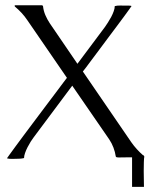

<svg xmlns="http://www.w3.org/2000/svg" viewBox="-20 -610 586 741"><path d="M489.7 -2.9Q478.5 -2.9 467.8 -2.7Q457 -2.4 445.8 -2.4Q441.9 -2.4 436.8 -2.4Q431.6 -2.4 428.2 -3.9L426.8 -6.3Q424.3 -23.4 417.7 -40.8Q411.1 -58.1 401.4 -72.3L258.8 -279.3L110.4 -80.6Q105 -73.7 98.6 -63.5Q92.3 -53.2 86.4 -42Q80.6 -30.8 76.7 -19.5Q72.8 -8.3 72.8 0Q64.9 2 57.4 2.4Q49.8 2.9 41.5 2.9Q33.2 2.9 24.2 3.2Q15.1 3.4 6.8 1Q6.8 0.5 16.1 -12.2Q25.4 -24.9 40.5 -45.7Q55.7 -66.4 75.4 -92.8Q95.2 -119.1 116 -147Q136.7 -174.8 157.2 -201.9Q177.7 -229 194.6 -251.5Q211.4 -273.9 223.1 -289.6Q234.9 -305.2 238.3 -309.6L85.4 -532.2Q75.2 -547.4 63.2 -560.3Q51.3 -573.2 37.1 -585L36.6 -588.4L37.6 -589.8H141.6L144 -588.9L146 -586.4Q147.9 -568.4 155 -551.8Q162.1 -535.2 171.9 -520.5L278.8 -363.8L385.3 -506.3Q390.1 -513.2 396.7 -523.4Q403.3 -533.7 409.2 -544.7Q415 -555.7 418.9 -566.7Q422.9 -577.6 422.9 -586.4Q432.6 -588.9 443.1 -588.6Q453.6 -588.4 463.4 -588.4Q468.3 -588.4 475.8 -588.4Q483.4 -588.4 487.8 -586.9Q487.8 -586.4 480.2 -575.9Q472.7 -565.4 460.4 -548.6Q448.2 -531.7 432.1 -510.5Q416 -489.3 399.2 -466.6Q382.3 -443.8 365.7 -421.6Q349.1 -399.4 335.4 -381.1Q321.8 -362.8 312.3 -350.1Q302.7 -337.4 299.8 -334L486.8 -61Q506.3 -33.2 532.7 -10.3H535.6V-7.3L537.1 -6.3Q535.6 -0.5 535.2 15.4Q534.7 31.2 534.7 49.8Q534.7 68.4 535.2 85.7Q535.6 103 535.6 111.3H489.7Z"/></svg>

Font: CAT Linz
Style: Regular
Weight: 400
Designer: Peter Wiegel
Foundry: Peter Wiegel
Version: Version 1.08